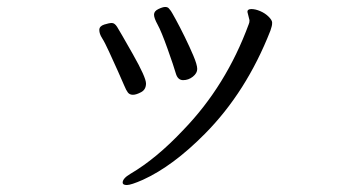

<svg xmlns="http://www.w3.org/2000/svg" viewBox="-20 -489 1040 551"><path d="M546 -291Q546 -303 535 -329Q524 -355 510 -383.5Q496 -412 484.5 -433Q473 -454 470.5 -457.5Q468 -461 464.5 -465Q461 -469 454 -469Q447 -469 434.5 -463Q422 -457 422 -447Q422 -437 432.5 -418Q443 -399 461 -348.5Q479 -298 484.5 -278.5Q490 -259 505.5 -259Q521 -259 533.5 -269Q546 -279 546 -291ZM696 -431Q696 -424 694 -420Q629 -243 506 -116Q429 -34 354 10Q332 23 332 35Q332 42 344 42Q356 42 390 27Q476 -12 568 -105Q687 -225 756 -401Q758 -408 759.5 -412.5Q761 -417 761 -424Q761 -431 751 -441Q741 -451 727 -457Q713 -463 701.5 -463Q690 -463 690 -455ZM336.5 -243.5Q342 -230 347 -223.5Q352 -217 361.5 -217Q371 -217 385 -224.5Q399 -232 399 -249.5Q399 -267 361 -334Q323 -401 316 -412Q309 -423 301 -423Q293 -423 279 -418.5Q265 -414 265 -403Q265 -392 273 -379.5Q281 -367 293.5 -339.5Q306 -312 318.5 -284.5Q331 -257 336.5 -243.5Z"/></svg>

Font: LXGW WenKai TC
Style: Regular
Weight: 400
Designer: LXGW / Fontworks Inc.
Foundry: LXGW / Fontworks Inc.
Version: Version 1.330